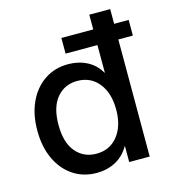

<svg xmlns="http://www.w3.org/2000/svg" viewBox="-110 -816 810 915"><g transform="rotate(-15 295.0 -359.0)"><path d="M256.3 10.3Q189 10.3 138.7 -23.7Q88.4 -57.6 60.5 -117.9Q32.7 -178.2 32.7 -257.8Q32.7 -337.4 60.8 -397.7Q88.9 -458 139.2 -491.9Q189.5 -525.9 255.9 -525.9Q306.2 -525.9 347.7 -504.9Q389.2 -483.9 414.1 -440.9H415V-727.5H518.1V0H417V-78.6H416Q390.1 -33.7 348.4 -11.7Q306.6 10.3 256.3 10.3ZM277.3 -78.6Q343.3 -78.6 382.6 -127.7Q421.9 -176.8 421.9 -257.8Q421.9 -339.4 382.6 -388.4Q343.3 -437.5 277.3 -437.5Q214.8 -437.5 176 -391.4Q137.2 -345.2 137.2 -257.8Q137.2 -170.4 176 -124.5Q214.8 -78.6 277.3 -78.6ZM257.8 -577.6V-654.8H589.8V-577.6Z"/></g></svg>

Font: Inter Display Medium
Style: Regular
Weight: 500
Designer: Rasmus Andersson
Foundry: rsms
Version: Version 4.001;git-9221beed3